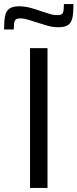

<svg xmlns="http://www.w3.org/2000/svg" viewBox="-48 -925 381 945"><path d="M99.8 0V-688H185.8V0ZM-27.9 -780Q-27.9 -819.3 -23.4 -844.4Q-18.9 -869.5 -3 -881.7Q13 -894 46 -894Q74 -894 101.3 -886.6Q128.6 -879.2 155 -869.8Q175.9 -862.9 195.5 -856.7Q215.1 -850.6 235.3 -850.6Q257.2 -850.6 261.8 -862.4Q266.5 -874.3 266.5 -905H313.6Q313.6 -866.2 309.1 -840.8Q304.6 -815.5 288.9 -803.2Q273.2 -791 240.2 -791Q210.2 -791 184.4 -798.9Q158.6 -806.8 131.2 -815.2Q110.3 -822.1 90.2 -828.2Q70 -834.4 50.9 -834.4Q29.5 -834.4 24.6 -822.5Q19.7 -810.7 19.7 -780Z"/></svg>

Font: Saira Thin
Style: Regular
Weight: 100
Designer: Hector Gatti with collaboration of the Omnibus-Type team
Foundry: Omnibus-Type
Version: Version 1.101